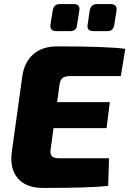

<svg xmlns="http://www.w3.org/2000/svg" viewBox="-20 -921 636 944"><path d="M508 -768H440Q405 -768 411 -800L421 -869Q427 -901 457 -901H523Q557 -901 553 -869L542 -800Q538 -768 508 -768ZM326 -768H257Q224 -768 228 -800L239 -868Q243 -901 276 -901H341Q376 -901 370 -869L359 -799Q356 -768 326 -768ZM574 -547H326Q299 -547 287 -537Q275 -527 272 -501L261 -419H520L504 -291H243L229 -187Q225 -164 234.5 -153.5Q244 -143 269 -143H516L512 -7Q427 3 192 3Q107 3 67 -45Q27 -93 38 -174L90 -548Q100 -616 144 -654.5Q188 -693 262 -693Q504 -693 596 -681Z"/></svg>

Font: Ezarion Extra Bold
Style: Italic
Weight: 800
Italic angle: -8°
Designer: Natanael Gama
Version: Version 1.001;PS 001.001;hotconv 1.0.70;makeotf.lib2.5.58329